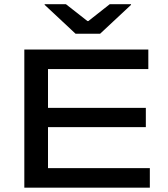

<svg xmlns="http://www.w3.org/2000/svg" viewBox="-20 -868 776 888"><path d="M92.5 0V-639H202V0ZM98 0V-90.5H673V0ZM149.5 -280V-369H654.5V-280ZM98 -548.5V-639H666V-548.5ZM329.5 -712 186.5 -845.5V-848.5H285L384.5 -770.5H388.5L487.5 -848.5H586V-845.5L443 -712Z"/></svg>

Font: Anek Latin Expanded Medium
Style: Regular
Weight: 500
Width: 7
Designer: Yesha Goshar
Foundry: Ek Type
Version: Version 1.003